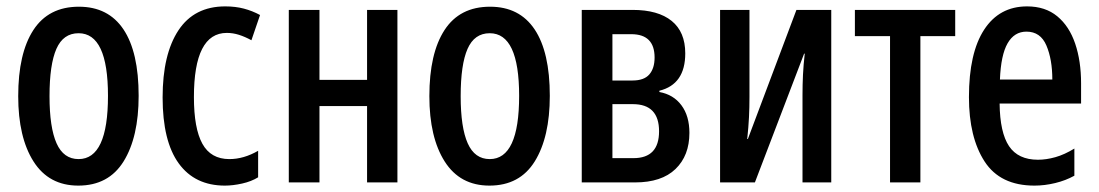

<svg xmlns="http://www.w3.org/2000/svg" viewBox="-20 -571 3441 601"><path d="M225 10Q133 10 85 -65.5Q37 -141 37 -270Q37 -404 84.5 -477Q132 -550 227 -550Q319 -550 366.5 -479Q414 -408 414 -271Q414 -142 367 -66Q320 10 225 10ZM226 -73Q318 -73 318 -271Q318 -467 226 -467Q178 -467 156.5 -418Q135 -369 135 -270Q135 -172 157 -122.5Q179 -73 226 -73Z M684 10Q590 10 539.5 -59.5Q489 -129 489 -266Q489 -401 538.5 -476Q588 -551 685 -551Q717 -551 743.5 -544Q770 -537 794 -524L767 -445Q747 -456 728 -462Q709 -468 690 -468Q587 -468 587 -267Q587 -169 613.5 -121Q640 -73 698 -73Q743 -73 788 -99V-16Q767 -3 738 3.5Q709 10 684 10Z M884 0V-540H980V-321H1129V-540H1224V0H1129V-239H980V0Z M1512 10Q1420 10 1372 -65.5Q1324 -141 1324 -270Q1324 -404 1371.5 -477Q1419 -550 1514 -550Q1606 -550 1653.5 -479Q1701 -408 1701 -271Q1701 -142 1654 -66Q1607 10 1512 10ZM1513 -73Q1605 -73 1605 -271Q1605 -467 1513 -467Q1465 -467 1443.5 -418Q1422 -369 1422 -270Q1422 -172 1444 -122.5Q1466 -73 1513 -73Z M1801 0V-540H1960Q2040 -540 2082.5 -505.5Q2125 -471 2125 -404Q2125 -307 2044 -287V-283Q2088 -275 2113 -241.5Q2138 -208 2138 -155Q2138 -84 2094.5 -42Q2051 0 1968 0ZM1897 -319H1960Q1996 -319 2012.5 -338Q2029 -357 2029 -391Q2029 -464 1956 -464H1897ZM1897 -76H1963Q2043 -76 2043 -160Q2043 -245 1961 -245H1897Z M2234 0V-540H2326V-267Q2326 -235 2324.5 -204.5Q2323 -174 2319 -136H2321L2473 -540H2582V0H2492V-274Q2492 -306 2493.5 -337Q2495 -368 2499 -403H2497L2343 0Z M2766 0V-458H2656V-540H2970V-458H2861V0Z M3218 10Q3111 10 3062 -65.5Q3013 -141 3013 -267Q3013 -405 3060.5 -478Q3108 -551 3195 -551Q3252 -551 3289.5 -520Q3327 -489 3345.5 -434.5Q3364 -380 3364 -310V-247H3109Q3110 -156 3138.5 -113.5Q3167 -71 3229 -71Q3255 -71 3283.5 -79Q3312 -87 3343 -106V-21Q3316 -6 3283 2Q3250 10 3218 10ZM3110 -322H3274Q3274 -385 3255.5 -428.5Q3237 -472 3193 -472Q3155 -472 3134 -435.5Q3113 -399 3110 -322Z"/></svg>

Font: Noto Sans ExtraCondensed Medium
Style: Regular
Weight: 500
Width: 2
Designer: Monotype Design Team
Foundry: Monotype Imaging Inc.
Version: Version 2.013; ttfautohint (v1.8.4.7-5d5b)